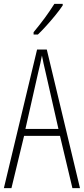

<svg xmlns="http://www.w3.org/2000/svg" viewBox="-20 -969 432 989"><path d="M353 0 289 -269H104L39 0H0L171 -714H221L392 0ZM215 -596Q209 -622 204.5 -641.5Q200 -661 196 -683Q192 -661 187.5 -641.5Q183 -622 177 -597L111 -305H281ZM303 -941Q287 -917 264.5 -889.5Q242 -862 218 -835.5Q194 -809 175 -791H153V-803Q186 -843 211 -877Q236 -911 260 -949H303Z"/></svg>

Font: Noto Sans Myanmar UI ExtraCondensed ExtraLight
Style: Regular
Weight: 200
Width: 2
Designer: Monotype Design Team
Foundry: Monotype Imaging Inc.
Version: Version 2.103; ttfautohint (v1.8.4.7-5d5b)